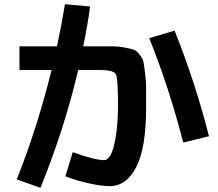

<svg xmlns="http://www.w3.org/2000/svg" viewBox="-20 -841 1040 916"><path d="M292 0 327 -115Q433 -77 477 -77Q494 -77 508 -102Q522 -127 532.5 -190.5Q543 -254 543 -347Q543 -467 532.5 -487Q522 -507 457 -507H353Q287 -225 173 55L60 15Q160 -238 226 -507H73V-620H252Q275 -729 290 -821L410 -810Q397 -716 377 -620H443Q494 -620 519.5 -620Q545 -620 576 -614Q607 -608 618.5 -604Q630 -600 645.5 -581Q661 -562 664 -547Q667 -532 672 -493.5Q677 -455 677 -423Q677 -391 677 -327Q677 -135 630 -44Q583 47 503 47Q464 47 403 33.5Q342 20 292 0ZM692 -659 813 -695Q913 -444 977 -191L854 -161Q788 -420 692 -659Z"/></svg>

Font: M PLUS 1p
Style: Bold
Weight: 700
Version: Version 1.062